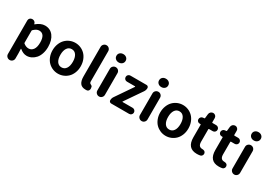

<svg xmlns="http://www.w3.org/2000/svg" viewBox="16 -1887 4441 3179"><g transform="rotate(30 2236.0 -297.0)"><path d="M79.1 144.5V-498Q79.1 -522.5 96.7 -540Q114.3 -557.6 138.7 -557.6H146.5Q168.9 -557.6 186.5 -543Q204.1 -528.3 208 -505.9L209 -502Q209 -500 210.9 -500Q212.9 -500 214.8 -501Q298.8 -571.3 377.9 -571.3Q480.5 -571.3 539.1 -494.1Q597.7 -417 597.7 -287.1Q597.7 -216.8 578.1 -158.7Q558.6 -100.6 525.4 -63Q492.2 -25.4 449.2 -4.4Q406.2 16.6 360.4 16.6Q292 16.6 228.5 -38.1Q226.6 -40 224.1 -39.1Q221.7 -38.1 221.7 -35.2L224.6 46.9V144.5Q224.6 174.8 203.6 195.8Q182.6 216.8 152.3 216.8Q122.1 216.8 100.6 195.8Q79.1 174.8 79.1 144.5ZM327.1 -104.5Q380.9 -104.5 414.1 -150.4Q447.3 -196.3 447.3 -285.2Q447.3 -451.2 335.9 -451.2Q286.1 -451.2 232.4 -399.4Q224.6 -392.6 224.6 -382.8V-156.2Q224.6 -146.5 232.4 -140.6Q278.3 -104.5 327.1 -104.5Z M687.5 -279.3Q687.5 -346.7 710 -403.3Q732.4 -460 769.5 -497.1Q806.6 -534.2 855 -554.2Q903.3 -574.2 956.5 -574.2Q1009.8 -574.2 1058.1 -554.2Q1106.4 -534.2 1143.6 -497.1Q1180.7 -460 1203.1 -403.3Q1225.6 -346.7 1225.6 -279.3Q1225.6 -211.9 1203.1 -155.8Q1180.7 -99.6 1143.6 -63Q1106.4 -26.4 1058.1 -6.3Q1009.8 13.7 956.5 13.7Q903.3 13.7 855 -6.3Q806.6 -26.4 769.5 -63Q732.4 -99.6 710 -155.8Q687.5 -211.9 687.5 -279.3ZM1075.2 -279.3Q1075.2 -359.4 1043.9 -406.7Q1012.7 -454.1 956.5 -454.1Q900.4 -454.1 869.1 -406.7Q837.9 -359.4 837.9 -279.3Q837.9 -199.2 869.1 -152.8Q900.4 -106.4 956.5 -106.4Q1012.7 -106.4 1043.9 -152.8Q1075.2 -199.2 1075.2 -279.3Z M1486.3 13.7Q1413.1 13.7 1380.9 -30.3Q1348.6 -74.2 1348.6 -157.2V-724.6Q1348.6 -754.9 1370.1 -776.4Q1391.6 -797.9 1421.9 -797.9Q1452.1 -797.9 1473.1 -776.4Q1494.1 -754.9 1494.1 -724.6V-150.4Q1494.1 -119.1 1511.7 -109.4Q1512.7 -108.4 1520.5 -104.5Q1528.3 -100.6 1531.2 -98.6Q1534.2 -96.7 1539.6 -92.8Q1544.9 -88.9 1546.9 -84.5Q1548.8 -80.1 1549.8 -75.2L1553.7 -53.7Q1554.7 -47.9 1554.7 -42Q1554.7 -24.4 1544.9 -8.8Q1532.2 10.7 1508.8 12.7Q1498 13.7 1486.3 13.7Z M1663.1 -73.2V-487.3Q1663.1 -517.6 1684.6 -538.6Q1706.1 -559.6 1736.3 -559.6Q1766.6 -559.6 1787.6 -538.6Q1808.6 -517.6 1808.6 -487.3V-73.2Q1808.6 -43 1787.6 -21.5Q1766.6 0 1736.3 0Q1706.1 0 1684.6 -21.5Q1663.1 -43 1663.1 -73.2ZM1737.3 -650.4Q1699.2 -650.4 1674.3 -672.9Q1649.4 -695.3 1649.4 -730.5Q1649.4 -765.6 1673.8 -787.6Q1698.2 -809.6 1737.3 -809.6Q1774.4 -809.6 1799.3 -787.6Q1824.2 -765.6 1824.2 -730.5Q1824.2 -695.3 1799.3 -672.9Q1774.4 -650.4 1737.3 -650.4Z M1967.8 0Q1952.1 0 1940.4 -11.7Q1928.7 -23.4 1928.7 -39.1Q1928.7 -79.1 1951.2 -111.3L2172.9 -435.5Q2174.8 -438.5 2173.3 -441.4Q2171.9 -444.3 2168.9 -444.3H2014.6Q1990.2 -444.3 1973.6 -460.9Q1957 -477.5 1957 -502Q1957 -526.4 1973.6 -543Q1990.2 -559.6 2014.6 -559.6H2323.2Q2339.8 -559.6 2351.1 -548.3Q2362.3 -537.1 2362.3 -520.5Q2362.3 -481.4 2339.8 -448.2L2117.2 -124Q2115.2 -121.1 2116.7 -118.7Q2118.2 -116.2 2121.1 -116.2H2312.5Q2336.9 -116.2 2354 -99.1Q2371.1 -82 2371.1 -58.1Q2371.1 -34.2 2354 -17.1Q2336.9 0 2312.5 0Z M2477.5 -73.2V-487.3Q2477.5 -517.6 2499 -538.6Q2520.5 -559.6 2550.8 -559.6Q2581.1 -559.6 2602.1 -538.6Q2623 -517.6 2623 -487.3V-73.2Q2623 -43 2602.1 -21.5Q2581.1 0 2550.8 0Q2520.5 0 2499 -21.5Q2477.5 -43 2477.5 -73.2ZM2551.8 -650.4Q2513.7 -650.4 2488.8 -672.9Q2463.9 -695.3 2463.9 -730.5Q2463.9 -765.6 2488.3 -787.6Q2512.7 -809.6 2551.8 -809.6Q2588.9 -809.6 2613.8 -787.6Q2638.7 -765.6 2638.7 -730.5Q2638.7 -695.3 2613.8 -672.9Q2588.9 -650.4 2551.8 -650.4Z M2746.1 -279.3Q2746.1 -346.7 2768.6 -403.3Q2791 -460 2828.1 -497.1Q2865.2 -534.2 2913.6 -554.2Q2961.9 -574.2 3015.1 -574.2Q3068.4 -574.2 3116.7 -554.2Q3165 -534.2 3202.1 -497.1Q3239.3 -460 3261.7 -403.3Q3284.2 -346.7 3284.2 -279.3Q3284.2 -211.9 3261.7 -155.8Q3239.3 -99.6 3202.1 -63Q3165 -26.4 3116.7 -6.3Q3068.4 13.7 3015.1 13.7Q2961.9 13.7 2913.6 -6.3Q2865.2 -26.4 2828.1 -63Q2791 -99.6 2768.6 -155.8Q2746.1 -211.9 2746.1 -279.3ZM3133.8 -279.3Q3133.8 -359.4 3102.5 -406.7Q3071.3 -454.1 3015.1 -454.1Q2959 -454.1 2927.7 -406.7Q2896.5 -359.4 2896.5 -279.3Q2896.5 -199.2 2927.7 -152.8Q2959 -106.4 3015.1 -106.4Q3071.3 -106.4 3102.5 -152.8Q3133.8 -199.2 3133.8 -279.3Z M3612.3 13.7Q3427.7 13.7 3427.7 -196.3V-435.5Q3427.7 -444.3 3419.9 -444.3H3403.3Q3380.9 -444.3 3365.2 -460Q3349.6 -475.6 3349.6 -498Q3349.6 -521.5 3365.2 -538.6Q3380.9 -555.7 3403.3 -557.6L3425.8 -559.6Q3435.5 -559.6 3436.5 -568.4L3445.3 -648.4Q3448.2 -674.8 3467.8 -692.4Q3487.3 -710 3513.7 -710Q3539.1 -710 3557.1 -691.9Q3575.2 -673.8 3575.2 -648.4V-569.3Q3575.2 -559.6 3585 -559.6H3655.3Q3678.7 -559.6 3695.8 -543Q3712.9 -526.4 3712.9 -502Q3712.9 -477.5 3695.8 -460.9Q3678.7 -444.3 3655.3 -444.3H3585Q3575.2 -444.3 3575.2 -434.6V-196.3Q3575.2 -101.6 3651.4 -101.6Q3652.3 -101.6 3652.8 -101.6Q3653.3 -101.6 3654.3 -101.6Q3676.8 -101.6 3695.3 -91.8Q3713.9 -81.1 3717.8 -60.5Q3719.7 -53.7 3719.7 -46.9Q3719.7 -31.2 3711.9 -17.6Q3700.2 2.9 3677.7 7.8Q3644.5 13.7 3612.3 13.7Z M4032.2 13.7Q3847.7 13.7 3847.7 -196.3V-435.5Q3847.7 -444.3 3839.8 -444.3H3823.2Q3800.8 -444.3 3785.2 -460Q3769.5 -475.6 3769.5 -498Q3769.5 -521.5 3785.2 -538.6Q3800.8 -555.7 3823.2 -557.6L3845.7 -559.6Q3855.5 -559.6 3856.4 -568.4L3865.2 -648.4Q3868.2 -674.8 3887.7 -692.4Q3907.2 -710 3933.6 -710Q3959 -710 3977.1 -691.9Q3995.1 -673.8 3995.1 -648.4V-569.3Q3995.1 -559.6 4004.9 -559.6H4075.2Q4098.6 -559.6 4115.7 -543Q4132.8 -526.4 4132.8 -502Q4132.8 -477.5 4115.7 -460.9Q4098.6 -444.3 4075.2 -444.3H4004.9Q3995.1 -444.3 3995.1 -434.6V-196.3Q3995.1 -101.6 4071.3 -101.6Q4072.3 -101.6 4072.8 -101.6Q4073.2 -101.6 4074.2 -101.6Q4096.7 -101.6 4115.2 -91.8Q4133.8 -81.1 4137.7 -60.5Q4139.6 -53.7 4139.6 -46.9Q4139.6 -31.2 4131.8 -17.6Q4120.1 2.9 4097.7 7.8Q4064.5 13.7 4032.2 13.7Z M4247.1 -73.2V-487.3Q4247.1 -517.6 4268.6 -538.6Q4290 -559.6 4320.3 -559.6Q4350.6 -559.6 4371.6 -538.6Q4392.6 -517.6 4392.6 -487.3V-73.2Q4392.6 -43 4371.6 -21.5Q4350.6 0 4320.3 0Q4290 0 4268.6 -21.5Q4247.1 -43 4247.1 -73.2ZM4321.3 -650.4Q4283.2 -650.4 4258.3 -672.9Q4233.4 -695.3 4233.4 -730.5Q4233.4 -765.6 4257.8 -787.6Q4282.2 -809.6 4321.3 -809.6Q4358.4 -809.6 4383.3 -787.6Q4408.2 -765.6 4408.2 -730.5Q4408.2 -695.3 4383.3 -672.9Q4358.4 -650.4 4321.3 -650.4Z"/></g></svg>

Font: Gen Jyuu GothicX Bold
Style: Bold
Weight: 700
Designer: Ryoko NISHIZUKA (kana &amp; ideographs); Paul D. Hunt (Latin, Greek &amp; Cyrillic); Wenlong ZHANG (bopomofo); Sandoll C
Version: Version 1.058.20140828